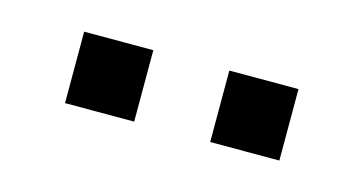

<svg xmlns="http://www.w3.org/2000/svg" viewBox="-30 -795 461 244"><g transform="rotate(15 200.5 -673.0)"><path d="M251 -720V-626H342V-720ZM60 -720V-626H151V-720Z"/></g></svg>

Font: Sawarabi Gothic
Style: Regular
Weight: 400
Designer: mshio (mshio@users.sourceforge.jp)
Version: Version 20141215